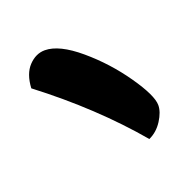

<svg xmlns="http://www.w3.org/2000/svg" viewBox="-51 -597 236 240"><g transform="rotate(-20 67.0 -477.5)"><path d="M-4 -513Q-3 -532 6.5 -542Q16 -552 28 -552Q47 -552 73 -530Q99 -508 118.5 -480Q138 -452 138 -439Q138 -430 131 -419Q124 -408 113 -403Q64 -461 -4 -513Z"/></g></svg>

Font: Dancing Script
Style: Bold
Weight: 700
Designer: Pablo Impallari
Foundry: Pablo Impallari
Version: Version 2.000